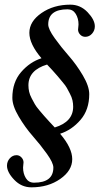

<svg xmlns="http://www.w3.org/2000/svg" viewBox="-20 -616 451 824"><path d="M387 -503Q387 -485 375 -471.5Q363 -458 346 -458Q333 -458 324 -467.5Q315 -477 315 -489Q315 -492 316 -499.5Q317 -507 317 -511Q317 -537 305 -556.5Q293 -576 270 -576Q187 -576 187 -511Q187 -491 214.5 -452.5Q242 -414 275 -376.5Q308 -339 335.5 -292.5Q363 -246 363 -212Q363 -145 325.5 -101.5Q288 -58 238 -42Q290 19 290 67Q290 116 238.5 152Q187 188 115 188Q72 188 41 155.5Q10 123 10 95Q10 77 22 63.5Q34 50 51 50Q63 50 72 59.5Q81 69 81 81Q81 84 80 91.5Q79 99 79 103Q79 129 91 148.5Q103 168 126 168Q209 168 209 103Q209 83 181.5 44.5Q154 6 121 -31.5Q88 -69 60.5 -115.5Q33 -162 33 -196Q33 -263 70.5 -306.5Q108 -350 158 -366Q106 -427 106 -475Q106 -524 158 -560Q210 -596 282 -596Q325 -596 356 -563.5Q387 -531 387 -503ZM182 -339Q102 -315 102 -250Q102 -236 105 -222.5Q108 -209 116 -194Q124 -179 129.5 -169Q135 -159 149 -142.5Q163 -126 169.5 -118.5Q176 -111 193 -92.5Q210 -74 215 -69Q294 -93 294 -158Q294 -172 291 -185.5Q288 -199 280 -214Q272 -229 267 -238.5Q262 -248 247 -265.5Q232 -283 227.5 -289Q223 -295 204 -315.5Q185 -336 182 -339Z"/></svg>

Font: Judson
Style: Italic
Weight: 400
Italic angle: -9.5°
Version: Version 20110429